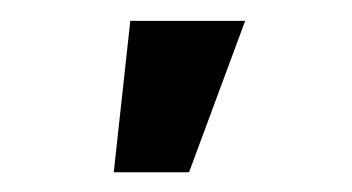

<svg xmlns="http://www.w3.org/2000/svg" viewBox="-20 -784 343 187"><path d="M90.8 -616.2 106.9 -763.7H218.8L164.1 -616.2Z"/></svg>

Font: Inter
Style: 540
Weight: 540
Designer: Rasmus Andersson
Foundry: rsms
Version: Version 4.001;git-66647c0bb